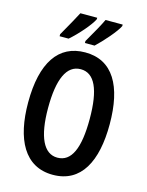

<svg xmlns="http://www.w3.org/2000/svg" viewBox="-137 -1020 854 1114"><g transform="rotate(15 290.0 -463.5)"><path d="M458 -928V-937H355C342 -908 309 -849 274 -789V-777H332C375 -817 442 -893 458 -928ZM305 -928V-937H204C189 -909 158 -851 122 -789V-777H176C226 -820 288 -892 305 -928ZM535 -358C535 -588 457 -725 291 -725C131 -725 45 -599 45 -359C45 -139 121 10 291 10C461 10 535 -136 535 -358ZM165 -358C165 -531 206 -624 291 -624C374 -624 415 -535 415 -358C415 -181 375 -93 291 -93C209 -93 165 -185 165 -358Z"/></g></svg>

Font: Noto Sans Hebrew ExtraCondensed SemiBold
Style: Regular
Weight: 600
Width: 2
Designer: Ben Nathan
Foundry: Google LLC
Version: Version 3.001